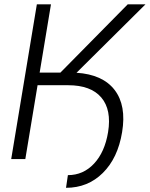

<svg xmlns="http://www.w3.org/2000/svg" viewBox="-20 -748 704 903"><path d="M32.7 0 153.3 -727.5H219.7L166.5 -406.7H264.2L580.6 -727.5H664.1L339.8 -405.8Q462.9 -397.9 519 -325Q575.2 -252 554.2 -126Q534.2 -4.4 463.6 65.4Q393.1 135.3 290.5 135.3L299.3 75.7Q371.6 75.7 422.1 21.7Q472.7 -32.2 488.3 -126.5Q505.4 -231.9 456.3 -289.6Q407.2 -347.2 300.3 -347.2H156.7L99.1 0Z"/></svg>

Font: Inter Display Light
Style: Italic
Weight: 300
Italic angle: -9.39999°
Designer: Rasmus Andersson
Foundry: rsms
Version: Version 4.000;git-a52131595